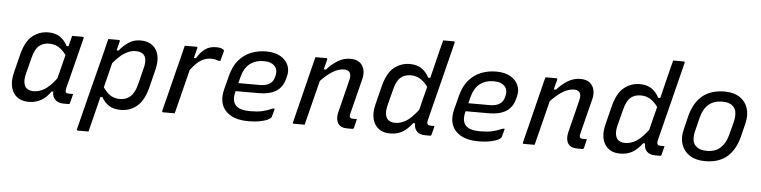

<svg xmlns="http://www.w3.org/2000/svg" viewBox="-52 -1023 5934 1497"><g transform="rotate(5 2915.0 -274.5)"><path d="M292 -543Q346 -543 382.5 -519Q419 -495 443 -449H458Q462 -467 467 -486Q472 -505 479 -532H561Q572 -532 569 -520Q544 -420 518 -317Q492 -214 468 -120Q463 -99 468.5 -90Q474 -81 492 -81H526Q522 -64 517 -44.5Q512 -25 507 -8Q506 0 496 0H459Q416 0 392.5 -23Q369 -46 370 -86H357Q326 -40 283.5 -15Q241 10 187 10Q102 10 65 -50Q28 -110 52 -209L86 -345Q113 -455 167.5 -499Q222 -543 292 -543ZM159 -95Q180 -76 216 -76Q259 -76 300.5 -100.5Q342 -125 393 -192Q405 -238 416.5 -284.5Q428 -331 440 -378Q414 -415 381.5 -435.5Q349 -456 306 -456Q259 -456 227.5 -429.5Q196 -403 179 -336L146 -208Q136 -168 139.5 -140Q143 -112 159 -95Z M762 -532H844Q849 -532 851.5 -528.5Q854 -525 852 -521Q843 -487 834 -450H850Q882 -491 922.5 -517Q963 -543 1013 -543Q1072 -543 1107.5 -515Q1143 -487 1154 -438.5Q1165 -390 1149 -327L1116 -194Q1090 -85 1035.5 -37.5Q981 10 906 10Q848 10 812.5 -14Q777 -38 755 -77H740Q723 -8 705.5 61.5Q688 131 671 200H588Q577 200 580 188Q619 33 658 -122Q697 -277 737 -431Q743 -457 749 -482Q755 -507 762 -532ZM982 -457Q942 -457 899.5 -431.5Q857 -406 808 -347Q796 -299 784 -250.5Q772 -202 760 -154Q790 -111 820.5 -92.5Q851 -74 892 -74Q940 -74 973.5 -103.5Q1007 -133 1024 -200L1057 -332Q1067 -371 1063 -397Q1059 -423 1045 -437Q1025 -457 982 -457Z M1328 0H1238Q1227 0 1230 -11Q1231 -17 1239 -48.5Q1247 -80 1259 -127.5Q1271 -175 1284.5 -229.5Q1298 -284 1311.5 -337.5Q1325 -391 1336 -433Q1344 -465 1350 -490.5Q1356 -516 1360 -532H1451Q1462 -532 1459 -521Q1456 -507 1450.5 -487.5Q1445 -468 1439 -443H1456Q1485 -493 1520.5 -517.5Q1556 -542 1605 -542Q1629 -542 1644.5 -537Q1660 -532 1664 -527Q1669 -522 1668 -517Q1662 -496 1657.5 -478Q1653 -460 1647 -438H1631Q1621 -442 1608 -445.5Q1595 -449 1574 -449Q1532 -449 1495.5 -427Q1459 -405 1415 -347Q1401 -292 1386 -231Q1371 -170 1356 -110.5Q1341 -51 1328 0Z M1997 -543Q2065 -543 2109 -517.5Q2153 -492 2170.5 -450.5Q2188 -409 2174 -359L2170 -344Q2153 -277 2102 -245.5Q2051 -214 1970 -214H1786L1785 -210Q1766 -137 1799 -102Q1829 -68 1912 -68Q1968 -68 2006 -76.5Q2044 -85 2087 -104H2102Q2098 -88 2093.5 -71.5Q2089 -55 2084 -38Q2083 -34 2079 -30Q2062 -13 2015 -1Q1968 11 1905 11Q1785 11 1727 -50.5Q1669 -112 1696 -221L1723 -326Q1743 -405 1784 -452.5Q1825 -500 1880 -521.5Q1935 -543 1997 -543ZM1983 -466Q1921 -466 1876.5 -432Q1832 -398 1812 -319L1802 -278H1970Q2017 -278 2046 -296Q2075 -314 2084 -354Q2099 -409 2068 -439Q2055 -452 2035 -459Q2015 -466 1983 -466Z M2383 -532H2468Q2478 -532 2476 -521Q2471 -502 2466 -482.5Q2461 -463 2456 -443H2473Q2515 -490 2560.5 -516.5Q2606 -543 2655 -543Q2723 -543 2750.5 -499Q2778 -455 2761 -390Q2744 -320 2726.5 -253.5Q2709 -187 2692 -116Q2686 -94 2695 -85Q2701 -79 2717 -79H2747Q2743 -62 2739 -45Q2735 -28 2731 -11Q2728 0 2717 0H2679Q2625 0 2605 -33.5Q2585 -67 2598 -121Q2615 -186 2630 -248.5Q2645 -311 2662 -378Q2672 -418 2658.5 -437Q2645 -456 2615 -456Q2575 -456 2531 -431Q2487 -406 2433 -350Q2411 -263 2389 -175Q2367 -87 2345 0H2261Q2249 0 2253 -11Q2279 -116 2305.5 -221.5Q2332 -327 2358 -433Q2366 -465 2372.5 -490.5Q2379 -516 2383 -532Z M3122 -543Q3176 -543 3212.5 -519Q3249 -495 3273 -449H3289Q3302 -501 3314.5 -552.5Q3327 -604 3340 -656Q3345 -677 3350.5 -698Q3356 -719 3364 -749H3446Q3457 -749 3454 -737Q3416 -583 3375.5 -423.5Q3335 -264 3299 -120Q3293 -94 3302 -85Q3309 -78 3323 -78H3355Q3351 -62 3346.5 -44Q3342 -26 3337 -8Q3336 0 3326 0H3289Q3246 0 3223 -23Q3200 -46 3202 -86H3187Q3151 -37 3110 -13.5Q3069 10 3015 10Q2931 10 2894 -50.5Q2857 -111 2882 -209L2916 -345Q2943 -455 2997.5 -499Q3052 -543 3122 -543ZM2989 -95Q3010 -76 3046 -76Q3089 -76 3131 -101Q3173 -126 3225 -194Q3236 -240 3247.5 -285.5Q3259 -331 3271 -377Q3245 -414 3212 -435Q3179 -456 3136 -456Q3089 -456 3057.5 -429.5Q3026 -403 3009 -336L2976 -208Q2966 -168 2969.5 -140Q2973 -112 2989 -95Z M3797 -543Q3865 -543 3909 -517.5Q3953 -492 3970.5 -450.5Q3988 -409 3974 -359L3970 -344Q3953 -277 3902 -245.5Q3851 -214 3770 -214H3586L3585 -210Q3566 -137 3599 -102Q3629 -68 3712 -68Q3768 -68 3806 -76.5Q3844 -85 3887 -104H3902Q3898 -88 3893.5 -71.5Q3889 -55 3884 -38Q3883 -34 3879 -30Q3862 -13 3815 -1Q3768 11 3705 11Q3585 11 3527 -50.5Q3469 -112 3496 -221L3523 -326Q3543 -405 3584 -452.5Q3625 -500 3680 -521.5Q3735 -543 3797 -543ZM3783 -466Q3721 -466 3676.5 -432Q3632 -398 3612 -319L3602 -278H3770Q3817 -278 3846 -296Q3875 -314 3884 -354Q3899 -409 3868 -439Q3855 -452 3835 -459Q3815 -466 3783 -466Z M4183 -532H4268Q4278 -532 4276 -521Q4271 -502 4266 -482.5Q4261 -463 4256 -443H4273Q4315 -490 4360.5 -516.5Q4406 -543 4455 -543Q4523 -543 4550.5 -499Q4578 -455 4561 -390Q4544 -320 4526.5 -253.5Q4509 -187 4492 -116Q4486 -94 4495 -85Q4501 -79 4517 -79H4547Q4543 -62 4539 -45Q4535 -28 4531 -11Q4528 0 4517 0H4479Q4425 0 4405 -33.5Q4385 -67 4398 -121Q4415 -186 4430 -248.5Q4445 -311 4462 -378Q4472 -418 4458.5 -437Q4445 -456 4415 -456Q4375 -456 4331 -431Q4287 -406 4233 -350Q4211 -263 4189 -175Q4167 -87 4145 0H4061Q4049 0 4053 -11Q4079 -116 4105.5 -221.5Q4132 -327 4158 -433Q4166 -465 4172.5 -490.5Q4179 -516 4183 -532Z M4922 -543Q4976 -543 5012.5 -519Q5049 -495 5073 -449H5089Q5102 -501 5114.5 -552.5Q5127 -604 5140 -656Q5145 -677 5150.5 -698Q5156 -719 5164 -749H5246Q5257 -749 5254 -737Q5216 -583 5175.5 -423.5Q5135 -264 5099 -120Q5093 -94 5102 -85Q5109 -78 5123 -78H5155Q5151 -62 5146.5 -44Q5142 -26 5137 -8Q5136 0 5126 0H5089Q5046 0 5023 -23Q5000 -46 5002 -86H4987Q4951 -37 4910 -13.5Q4869 10 4815 10Q4731 10 4694 -50.5Q4657 -111 4682 -209L4716 -345Q4743 -455 4797.5 -499Q4852 -543 4922 -543ZM4789 -95Q4810 -76 4846 -76Q4889 -76 4931 -101Q4973 -126 5025 -194Q5036 -240 5047.5 -285.5Q5059 -331 5071 -377Q5045 -414 5012 -435Q4979 -456 4936 -456Q4889 -456 4857.5 -429.5Q4826 -403 4809 -336L4776 -208Q4766 -168 4769.5 -140Q4773 -112 4789 -95Z M5586 -543Q5656 -543 5702.5 -513Q5749 -483 5766.5 -430.5Q5784 -378 5768 -310L5743 -209Q5717 -102 5652.5 -45.5Q5588 11 5480 11Q5407 11 5359.5 -19.5Q5312 -50 5294 -103Q5276 -156 5293 -222L5318 -324Q5345 -432 5411 -487.5Q5477 -543 5586 -543ZM5574 -463Q5508 -463 5467 -427.5Q5426 -392 5409 -325L5382 -216Q5374 -185 5375.5 -153Q5377 -121 5399 -99Q5412 -86 5433.5 -78Q5455 -70 5487 -70Q5552 -70 5592 -106.5Q5632 -143 5649 -208L5677 -316Q5685 -348 5683 -380.5Q5681 -413 5659 -435Q5646 -448 5625.5 -455.5Q5605 -463 5574 -463Z"/></g></svg>

Font: Recursive Sn Lnr St
Style: Italic
Weight: 400
Italic angle: -15°
Version: Version 1.079;hotconv 1.0.112;makeotfexe 2.5.65598; ttfautoh